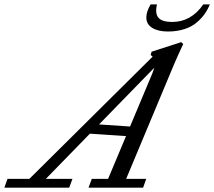

<svg xmlns="http://www.w3.org/2000/svg" viewBox="-90 -872 995 892"><path d="M689.9 -725.6Q645 -725.6 617.4 -742.4Q589.8 -759.3 589.8 -791Q589.8 -818.4 609.9 -851.6H639.2Q629.4 -809.1 646.2 -789.6Q663.1 -770 710 -770Q797.9 -770 854.5 -851.6H884.8Q875.5 -828.1 861.1 -807.6Q846.7 -787.1 824 -767.6Q801.3 -748 766.8 -736.8Q732.4 -725.6 689.9 -725.6ZM-69.8 0 -55.2 -41H46.4L619.1 -608.9Q615.2 -612.8 609.9 -616.7L614.3 -631.8L752 -676.3L761.2 -667.5Q733.4 -607.9 719.7 -575.7L496.1 -41H589.4L574.7 0H321.3L336.4 -41H412.1L495.6 -239.7L327.6 -251L123 -41H246.6L231.4 0ZM618.2 -532.2Q623.5 -545.4 627 -557.6L370.1 -293.9L514.2 -284.2Z"/></svg>

Font: Elstob 6pt
Style: Italic
Weight: 400
Italic angle: -20°
Designer: Peter S. Baker
Version: Version 1.015